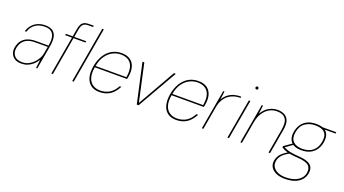

<svg xmlns="http://www.w3.org/2000/svg" viewBox="-67 -1408 4172 2327"><g transform="rotate(20 2019.5 -244.0)"><path d="M163 12Q110 12 77 -10Q44 -32 30.5 -68Q17 -104 24 -145Q35 -203 64 -238Q93 -273 138 -289.5Q183 -306 239 -306H402Q414 -367 407 -411.5Q400 -456 371 -481Q342 -506 284 -506Q213 -506 164 -473Q115 -440 92 -372H72Q89 -425 121 -458.5Q153 -492 194.5 -508Q236 -524 281 -524Q351 -524 385 -495.5Q419 -467 426.5 -418Q434 -369 423 -309L369 0H353L366 -109Q358 -96 341.5 -75.5Q325 -55 300.5 -35Q276 -15 242 -1.5Q208 12 163 12ZM170 -7Q214 -7 251 -25.5Q288 -44 315.5 -73Q343 -102 360.5 -135Q378 -168 383 -197L399 -288H239Q175 -288 135 -269Q95 -250 74 -218Q53 -186 45 -144Q35 -86 66.5 -46.5Q98 -7 170 -7Z M550 0 659 -623Q665 -654 677.5 -675.5Q690 -697 713.5 -708.5Q737 -720 774 -720H835L832 -702H772Q730 -702 708.5 -683.5Q687 -665 678 -620L570 0ZM549 -494 552 -512H813L810 -494ZM819 0 945 -720H965L839 0Z M1171 12Q1102 12 1058.5 -22Q1015 -56 1000 -117Q985 -178 999 -259Q1011 -324 1036 -373.5Q1061 -423 1096 -456.5Q1131 -490 1174.5 -507Q1218 -524 1267 -524Q1341 -524 1383.5 -492Q1426 -460 1440 -405.5Q1454 -351 1442 -283Q1441 -274 1439 -267.5Q1437 -261 1435 -251H1009L1012 -269H1420Q1434 -352 1418 -403.5Q1402 -455 1362.5 -480Q1323 -505 1264 -505Q1213 -505 1163 -480.5Q1113 -456 1075 -403Q1037 -350 1022 -265L1020 -255Q1005 -170 1022 -115.5Q1039 -61 1079.5 -34.5Q1120 -8 1172 -8Q1245 -8 1296.5 -41.5Q1348 -75 1381 -138H1403Q1381 -94 1349 -60Q1317 -26 1273 -7Q1229 12 1171 12Z M1652 0 1539 -512H1563L1669 -27L1945 -512H1969L1676 0Z M2161 12Q2092 12 2048.5 -22Q2005 -56 1990 -117Q1975 -178 1989 -259Q2001 -324 2026 -373.5Q2051 -423 2086 -456.5Q2121 -490 2164.5 -507Q2208 -524 2257 -524Q2331 -524 2373.5 -492Q2416 -460 2430 -405.5Q2444 -351 2432 -283Q2431 -274 2429 -267.5Q2427 -261 2425 -251H1999L2002 -269H2410Q2424 -352 2408 -403.5Q2392 -455 2352.5 -480Q2313 -505 2254 -505Q2203 -505 2153 -480.5Q2103 -456 2065 -403Q2027 -350 2012 -265L2010 -255Q1995 -170 2012 -115.5Q2029 -61 2069.5 -34.5Q2110 -8 2162 -8Q2235 -8 2286.5 -41.5Q2338 -75 2371 -138H2393Q2371 -94 2339 -60Q2307 -26 2263 -7Q2219 12 2161 12Z M2491 0 2581 -512H2597L2583 -406Q2611 -451 2645.5 -476.5Q2680 -502 2721 -513Q2762 -524 2809 -524L2806 -506H2791Q2764 -506 2729 -497Q2694 -488 2660.5 -465Q2627 -442 2600.5 -401.5Q2574 -361 2563 -297L2511 0Z M2821 0 2911 -512H2931L2841 0ZM2952 -668Q2945 -668 2939 -673Q2933 -678 2933 -687Q2933 -696 2939 -701Q2945 -706 2952 -706Q2959 -706 2965 -701Q2971 -696 2971 -687Q2971 -678 2965.5 -673Q2960 -668 2952 -668Z M2988 0 3078 -512H3094L3080 -402Q3118 -466 3170.5 -495Q3223 -524 3280 -524Q3333 -524 3370.5 -503.5Q3408 -483 3424 -438.5Q3440 -394 3427 -321L3371 0H3351L3406 -316Q3423 -413 3390.5 -459Q3358 -505 3278 -505Q3226 -505 3180.5 -479.5Q3135 -454 3103 -405Q3071 -356 3058 -285L3008 0Z M3642 232Q3578 232 3531.5 211.5Q3485 191 3462 154Q3439 117 3448 66Q3454 35 3468 10Q3482 -15 3509.5 -38.5Q3537 -62 3582 -89L3602 -78Q3535 -44 3506.5 -10Q3478 24 3471 64Q3463 108 3483.5 141.5Q3504 175 3546.5 193.5Q3589 212 3646 212Q3742 212 3802 174.5Q3862 137 3873 75Q3884 11 3848 -22Q3812 -55 3707 -62Q3656 -65 3620.5 -70.5Q3585 -76 3560 -83.5Q3535 -91 3518 -99.5Q3501 -108 3488 -117L3490 -133L3592 -205L3613 -198L3503 -119L3499 -133Q3512 -128 3525.5 -120.5Q3539 -113 3559.5 -106Q3580 -99 3616 -92.5Q3652 -86 3711 -82Q3789 -77 3832 -57.5Q3875 -38 3889 -5.5Q3903 27 3895 72Q3888 114 3859 151Q3830 188 3777 210Q3724 232 3642 232ZM3713 -162Q3647 -162 3608.5 -186Q3570 -210 3557 -251Q3544 -292 3553 -342Q3563 -397 3590.5 -437.5Q3618 -478 3664.5 -501Q3711 -524 3777 -524Q3846 -524 3884.5 -501Q3923 -478 3935.5 -437.5Q3948 -397 3938 -342Q3929 -292 3902 -251Q3875 -210 3828.5 -186Q3782 -162 3713 -162ZM3718 -182Q3804 -182 3854 -224.5Q3904 -267 3917 -343Q3932 -426 3895 -465Q3858 -504 3774 -504Q3697 -504 3642.5 -465Q3588 -426 3574 -343Q3560 -263 3600 -222.5Q3640 -182 3718 -182ZM3865 -494 3859 -512H4039L4036 -494Z"/></g></svg>

Font: DM Sans 12pt Thin
Style: Italic
Weight: 250
Italic angle: -10°
Version: Version 4.004;gftools[0.9.30]